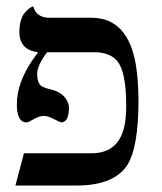

<svg xmlns="http://www.w3.org/2000/svg" viewBox="-20 -575 503 595"><path d="M371.1 -248Q371.1 -354 342.3 -387.2Q318.8 -412.6 274.9 -413.1H126Q95.2 -372.1 95.2 -346.2Q95.2 -315.9 110.8 -306.6Q120.6 -301.8 137.2 -297.9Q179.2 -288.1 191.4 -254.9Q193.8 -247.1 193.8 -240.2Q192.9 -197.3 170.9 -195.8Q166 -195.8 143.1 -208Q127.4 -215.8 115.2 -215.8Q100.6 -215.8 77.1 -201.7Q67.9 -195.8 61 -195.8Q37.1 -195.8 32.7 -237.3Q32.2 -244.6 32.2 -252Q32.2 -317.9 80.6 -388.7Q88.4 -399.4 98.1 -413.1Q41 -419.9 40 -475.1Q40 -495.1 44.4 -510.5Q48.8 -525.9 55.4 -533.9Q62 -542 68.1 -546.9Q74.2 -551.8 78.6 -553.7L83 -555.2Q92.3 -521 130.9 -520H263.2Q377 -520 401.4 -372.1Q408.7 -325.7 409.2 -265.1Q409.2 -116.2 373.5 -62Q331.5 0 216.8 0H27.8L54.2 -100.1H264.2Q351.6 -100.1 367.2 -193.4Q371.1 -217.8 371.1 -248Z"/></svg>

Font: Linux Libertine Display O
Style: Regular
Weight: 400
Designer: Philipp H. Poll
Foundry: Philipp H. Poll
Version: Version 5.0.9